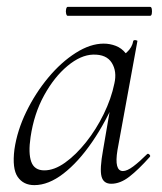

<svg xmlns="http://www.w3.org/2000/svg" viewBox="-20 -526 472 559"><path d="M80 13Q48 13 31.5 -11Q15 -35 22 -91Q30 -146 56.5 -200.5Q83 -255 120.5 -300Q158 -345 200.5 -372Q243 -399 282 -399Q300 -399 317 -392.5Q334 -386 346 -371Q358 -356 360 -332L322 -357Q333 -359 349 -373.5Q365 -388 368 -407Q370 -410 375.5 -409Q381 -408 380 -406L322 -89Q312 -28 338 -28Q350 -28 368 -41.5Q386 -55 408 -77Q411 -80 415 -76Q419 -72 416 -69Q383 -32 356.5 -11.5Q330 9 304 9Q281 9 275.5 -12.5Q270 -34 280 -89L304 -229L320 -246Q289 -172 248.5 -113Q208 -54 164.5 -20.5Q121 13 80 13ZM109 -30Q138 -30 169.5 -52.5Q201 -75 230.5 -112Q260 -149 282 -194Q304 -239 313 -283Q321 -318 305.5 -343Q290 -368 251 -367Q215 -366 176.5 -334Q138 -302 108.5 -248.5Q79 -195 69 -127Q62 -80 71 -55Q80 -30 109 -30ZM177 -480Q174 -480 172.5 -486.5Q171 -493 172.5 -499.5Q174 -506 177 -506H417Q421 -506 422 -499.5Q423 -493 422 -486.5Q421 -480 417 -480Z"/></svg>

Font: Cormorant Garamond Light
Style: Italic
Weight: 300
Italic angle: -10°
Designer: Christian Thalmann (Catharsis Fonts)
Foundry: Catharsis Fonts
Version: Version 4.001